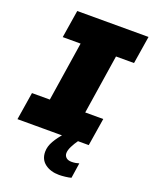

<svg xmlns="http://www.w3.org/2000/svg" viewBox="-175 -791 878 1101"><g transform="rotate(20 263.5 -240.5)"><path d="M324 219Q272 219 238 193.5Q204 168 204 121Q204 88 223.5 54.5Q243 21 270.5 -9Q298 -39 323.5 -61.5Q349 -84 361 -95L414 -69Q408 -63 393.5 -44.5Q379 -26 362 -2.5Q345 21 333 45Q321 69 321 87Q321 103 332.5 113.5Q344 124 366 124Q378 124 390 122Q402 120 411 117L397 210Q383 214 361.5 216.5Q340 219 324 219ZM-9 0 18 -169H127L183 -531H74L101 -700H536L509 -531H399L343 -169H453L426 0Z"/></g></svg>

Font: MuseoModerno Black
Style: Italic
Weight: 900
Italic angle: -9°
Designer: Pablo Cosgaya, Héctor Gatti, Marcela Romero, and the Authors of The MuseoModerno Project.
Foundry: Omnibus-Type Team
Version: Version 1.003